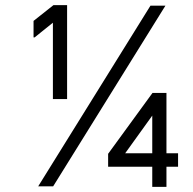

<svg xmlns="http://www.w3.org/2000/svg" viewBox="-20 -722 749 744"><path d="M185 -338V-634L114 -577H110V-641L187 -702H240V-338ZM128 0 563 -700H621L186 0ZM570 2V-76H399V-126L571 -362H625V-128H670V-76H625V2ZM465 -128H570V-274Z"/></svg>

Font: Fustat Light
Style: Regular
Weight: 300
Designer: Mohamed Gaber, Khaled Hosny, Laura Garcia Mut
Foundry: Kief Type Foundry, Alif Type Foundry, Hard Type Foundry
Version: Version 1.007